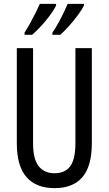

<svg xmlns="http://www.w3.org/2000/svg" viewBox="-20 -963 562 993"><path d="M455 -224Q455 -103 406 -46.5Q357 10 262 10Q167 10 117 -47Q67 -104 67 -223V-714H151V-222Q151 -140 180 -103.5Q209 -67 262 -67Q316 -67 343 -103Q370 -139 370 -223V-714H455ZM414 -934Q403 -912 381.5 -883Q360 -854 335.5 -827Q311 -800 292 -783H251V-794Q266 -816 282 -845Q298 -874 311 -901Q324 -928 330 -943H414ZM270 -934Q253 -900 217.5 -857Q182 -814 146 -783H107V-794Q122 -818 137.5 -846Q153 -874 166 -900.5Q179 -927 186 -943H270Z"/></svg>

Font: Noto Sans Gurmukhi ExtraCondensed
Style: Regular
Weight: 400
Width: 2
Designer: Jelle Bosma - Monotype Design Team
Foundry: Monotype Imaging Inc.
Version: Version 2.004; ttfautohint (v1.8.4.7-5d5b)